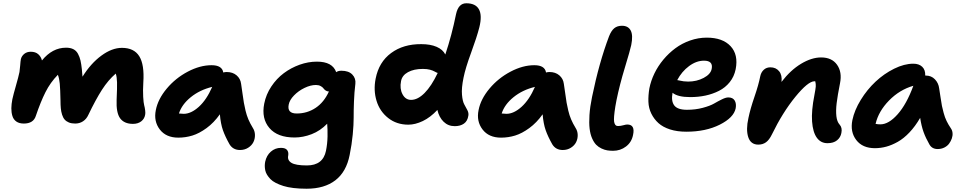

<svg xmlns="http://www.w3.org/2000/svg" viewBox="-20 -842 5956 1184"><path d="M127 -80.1Q98.6 -80.1 80.8 -92.5Q63 -105 56.4 -127Q49.8 -148.9 50 -174.3Q50.3 -199.7 56.2 -230Q63 -260.7 78.4 -314.2Q93.8 -367.7 100.1 -397.9Q102.5 -412.1 104.5 -438.7Q106.4 -465.3 108.9 -478Q113.8 -497.1 129.9 -510Q146 -522.9 169.9 -522.9Q198.7 -522.9 215.8 -507.8Q232.9 -492.7 238.8 -469.2Q302.7 -547.9 387.2 -547.9Q414.1 -547.9 432.1 -538.8Q450.2 -529.8 460.7 -510.5Q471.2 -491.2 476.3 -469.2Q481.4 -447.3 484.9 -414.1Q485.4 -405.3 486.8 -390.4Q488.3 -375.5 488.8 -369.1Q540 -451.2 605.2 -499Q670.4 -546.9 731.9 -546.9Q806.6 -546.9 838.9 -495.1Q871.1 -443.4 863.8 -334Q860.8 -283.2 863 -245.1Q865.2 -207 869.1 -193.1Q873 -179.2 875.2 -161.4Q877.4 -143.6 875 -133.8Q870.6 -108.9 850.6 -93.5Q830.6 -78.1 799.8 -78.1Q746.1 -78.1 720.9 -112.3Q695.8 -146.5 699.2 -227.1Q702.6 -300.8 701.7 -334.7Q700.7 -368.7 693.8 -388.2Q647.5 -348.6 608.6 -288.1Q569.8 -227.5 524.9 -133.8Q513.2 -107.9 491.9 -94Q470.7 -80.1 443.8 -80.1Q420.9 -80.1 404.8 -86.7Q388.7 -93.3 378.7 -104.7Q368.7 -116.2 362.8 -135Q356.9 -153.8 355 -174.3Q353 -194.8 353 -223.1Q351.6 -293.5 348.6 -325.7Q345.7 -357.9 336.9 -380.9Q290.5 -333.5 260.5 -273.9Q230.5 -214.4 201.2 -127.9Q186.5 -80.1 127 -80.1Z M1079.6 6.8Q1003.9 6.8 965.3 -43.7Q926.8 -94.2 940.9 -163.1Q954.1 -231 1008.3 -295.7Q1062.5 -360.4 1137.9 -400.1Q1213.4 -439.9 1284.7 -439.9Q1349.6 -439.9 1356.9 -395Q1367.2 -397.9 1377.9 -397.9Q1415 -397.9 1439 -377.4Q1462.9 -356.9 1466.8 -325.2Q1470.2 -304.2 1475.3 -266.1Q1480.5 -228 1483.9 -208.5Q1487.3 -189 1494.1 -159.9Q1501 -130.9 1511.7 -105.7Q1522.5 -80.6 1538.6 -54.2Q1551.8 -34.2 1552.2 -10Q1552.7 14.2 1542.5 34.7Q1532.2 55.2 1510.3 69.1Q1488.3 83 1460 83Q1417 83 1395.5 47.9Q1368.7 0.5 1354.7 -39.1Q1340.8 -78.6 1335.9 -137.2Q1299.3 -85.4 1253.9 -52.2Q1208.5 -19 1166.3 -6.1Q1124 6.8 1079.6 6.8ZM1112.8 -140.1Q1158.2 -140.1 1206.1 -183.3Q1253.9 -226.6 1288.6 -306.2Q1211.9 -287.6 1156.5 -242.7Q1101.1 -197.8 1083.5 -142.1Q1101.1 -140.1 1112.8 -140.1Z M1870.6 321.8Q1826.7 321.8 1790 317.4Q1753.4 313 1727.3 304.7Q1701.2 296.4 1680.7 285.9Q1660.2 275.4 1647.7 262.5Q1635.3 249.5 1627 236.1Q1618.7 222.7 1615.7 208.3Q1612.8 193.8 1612.8 181.2Q1612.8 168.5 1615.2 155.8Q1623.5 116.7 1650.1 93.3Q1676.8 69.8 1712.4 69.8Q1740.2 69.8 1750.5 83.3Q1760.7 96.7 1757.3 117.2Q1751 146 1777.1 162.1Q1803.2 178.2 1872.6 178.2Q1971.7 178.2 1990.2 87.9Q1999 43.9 1999.8 -0.7Q2000.5 -45.4 1997.6 -79.1Q1955.1 -35.2 1901.9 -14.6Q1848.6 5.9 1796.4 5.9Q1691.4 5.9 1641.4 -52.5Q1591.3 -110.8 1609.4 -203.1Q1620.6 -259.8 1653.1 -308.6Q1685.5 -357.4 1730 -390.6Q1774.4 -423.8 1827.6 -442.9Q1880.9 -461.9 1934.6 -461.9Q2030.3 -461.9 2053.2 -397Q2064.9 -405.8 2085.4 -405.8Q2130.4 -405.8 2152.8 -382.1Q2175.3 -358.4 2171.4 -325.2Q2165 -273.4 2162.8 -215.8Q2160.6 -158.2 2160.9 -116.5Q2161.1 -74.7 2155.3 -12.9Q2149.4 48.8 2136.2 113.8Q2115.7 217.8 2048.1 269.8Q1980.5 321.8 1870.6 321.8ZM1760.3 -196.8Q1749.5 -142.1 1809.6 -142.1Q1874 -142.1 1926 -176.5Q1978 -210.9 2008.3 -277.8Q1996.6 -277.8 1987.8 -284.2Q1979 -290.5 1973.9 -297.9Q1968.8 -305.2 1956.8 -311.5Q1944.8 -317.9 1928.2 -317.9Q1895 -317.9 1857.7 -299.8Q1820.3 -281.7 1793 -253.4Q1765.6 -225.1 1760.3 -196.8Z M2498 -73.2Q2425.8 -73.2 2373.8 -114.3Q2321.8 -155.3 2302 -220.2Q2282.2 -285.2 2296.4 -356.9Q2316.4 -459.5 2392.1 -515.1Q2467.8 -570.8 2578.1 -569.8Q2634.3 -569.8 2672.6 -553.2Q2710.9 -536.6 2726.1 -505.9Q2766.1 -625 2792.5 -755.9Q2807.1 -821.8 2855.5 -821.8Q2913.1 -821.8 2933.6 -784.2Q2954.1 -746.6 2936 -673.8Q2920.4 -612.8 2885.3 -517.3Q2850.1 -421.9 2838.4 -362.8Q2825.2 -298.8 2828.9 -257.8Q2832.5 -216.8 2843 -198.2Q2853.5 -179.7 2862.3 -162.4Q2871.1 -145 2868.2 -128.9Q2863.3 -95.2 2840.8 -79.6Q2818.4 -64 2784.2 -64Q2743.7 -64 2715.6 -91.3Q2687.5 -118.7 2677.2 -164.1Q2633.8 -117.7 2587.2 -95.5Q2540.5 -73.2 2498 -73.2ZM2453.1 -341.8Q2443.8 -295.4 2462.2 -260.7Q2480.5 -226.1 2515.1 -226.1Q2556.2 -226.1 2598.4 -268.6Q2640.6 -311 2679.2 -392.1Q2672.9 -393.6 2661.1 -400.4Q2649.4 -407.2 2631.6 -412.1Q2613.8 -417 2587.4 -417Q2532.2 -417 2495.8 -397Q2459.5 -377 2453.1 -341.8Z M3069.8 6.8Q2994.1 6.8 2955.6 -43.7Q2917 -94.2 2931.2 -163.1Q2944.3 -231 2998.5 -295.7Q3052.7 -360.4 3128.2 -400.1Q3203.6 -439.9 3274.9 -439.9Q3339.8 -439.9 3347.2 -395Q3357.4 -397.9 3368.2 -397.9Q3405.3 -397.9 3429.2 -377.4Q3453.1 -356.9 3457 -325.2Q3460.4 -304.2 3465.6 -266.1Q3470.7 -228 3474.1 -208.5Q3477.5 -189 3484.4 -159.9Q3491.2 -130.9 3502 -105.7Q3512.7 -80.6 3528.8 -54.2Q3542 -34.2 3542.5 -10Q3543 14.2 3532.7 34.7Q3522.5 55.2 3500.5 69.1Q3478.5 83 3450.2 83Q3407.2 83 3385.7 47.9Q3358.9 0.5 3345 -39.1Q3331.1 -78.6 3326.2 -137.2Q3289.6 -85.4 3244.1 -52.2Q3198.7 -19 3156.5 -6.1Q3114.3 6.8 3069.8 6.8ZM3103 -140.1Q3148.4 -140.1 3196.3 -183.3Q3244.1 -226.6 3278.8 -306.2Q3202.1 -287.6 3146.7 -242.7Q3091.3 -197.8 3073.7 -142.1Q3091.3 -140.1 3103 -140.1Z M3760.7 87.9Q3741.2 87.9 3724.6 85.2Q3708 82.5 3689.2 73.7Q3670.4 64.9 3656.5 50.8Q3642.6 36.6 3631.3 11.2Q3620.1 -14.2 3616 -48.3Q3611.8 -82.5 3615 -132.6Q3618.2 -182.6 3630.9 -244.1Q3674.3 -455.6 3735.8 -618.2Q3749.5 -652.8 3768.1 -668Q3786.6 -683.1 3815.4 -683.1Q3854 -683.1 3869.4 -653.8Q3884.8 -624.5 3872.6 -564Q3866.2 -533.2 3833.5 -425.5Q3800.8 -317.9 3781.7 -224.1Q3773.4 -182.1 3769.8 -152.3Q3766.1 -122.6 3766.1 -105.7Q3766.1 -88.9 3770.3 -79.6Q3774.4 -70.3 3779.3 -67.6Q3784.2 -64.9 3792.5 -64.9Q3806.6 -64.9 3823.5 -69.6Q3840.3 -74.2 3847.7 -74.2Q3897.9 -74.2 3883.8 -9.8Q3875 35.2 3840.3 61.5Q3805.7 87.9 3760.7 87.9Z M4212.4 -29.8Q4155.8 -29.8 4111.8 -43.9Q4067.9 -58.1 4040.5 -82.8Q4013.2 -107.4 3996.6 -141.1Q3980 -174.8 3978.5 -214.1Q3977.1 -253.4 3984.4 -296.9Q3993.7 -343.8 4015.6 -389.2Q4037.6 -434.6 4070.8 -474.4Q4104 -514.2 4144.8 -544.4Q4185.5 -574.7 4235.8 -592.3Q4286.1 -609.9 4338.4 -609.9Q4436 -609.9 4485.1 -557.4Q4534.2 -504.9 4516.6 -415Q4507.3 -369.6 4480.2 -335.7Q4453.1 -301.8 4414.1 -282Q4375 -262.2 4330.6 -252.7Q4286.1 -243.2 4236.3 -243.2Q4159.2 -243.2 4127.4 -270Q4117.7 -218.8 4137.9 -191.9Q4158.2 -165 4216.3 -165Q4268.6 -165 4313.5 -177Q4358.4 -189 4382.8 -203.1Q4407.2 -217.3 4431.4 -229.2Q4455.6 -241.2 4471.2 -241.2Q4499 -241.2 4510.5 -222.2Q4522 -203.1 4516.6 -173.8Q4504.9 -116.7 4418.5 -73.2Q4332 -29.8 4212.4 -29.8ZM4321.3 -467.8Q4273.9 -467.8 4229 -434.3Q4184.1 -400.9 4156.2 -348.1Q4160.6 -347.7 4171.9 -345Q4183.1 -342.3 4196 -340.6Q4209 -338.9 4223.6 -338.9Q4276.4 -338.9 4319.3 -361.6Q4362.3 -384.3 4368.7 -417Q4378.9 -467.8 4321.3 -467.8Z M5082.5 41Q5041.5 41 5017.1 7.3Q4992.7 -26.4 4987.8 -92.5Q4982.9 -158.7 5002.4 -256.8Q5009.3 -293 5010.5 -308.3Q5011.7 -323.7 5007.3 -340.8H5002.4Q4962.9 -340.8 4884.3 -244.4Q4805.7 -147.9 4740.2 -13.2Q4723.6 21 4703.6 35.4Q4683.6 49.8 4656.2 49.8Q4609.4 49.8 4594.2 3.7Q4579.1 -42.5 4595.2 -113.8Q4606.9 -170.9 4632.6 -245.4Q4658.2 -319.8 4668.5 -373Q4673.8 -397 4690.2 -411.9Q4706.5 -426.8 4730.5 -426.8Q4765.1 -426.8 4784.7 -402.6Q4804.2 -378.4 4799.3 -336.9Q4855 -409.7 4919.9 -448.7Q4984.9 -487.8 5043.5 -487.8Q5109.9 -487.8 5141.8 -442.6Q5173.8 -397.5 5160.2 -329.1Q5145 -252.9 5139.4 -206.3Q5133.8 -159.7 5137.7 -125.5Q5141.6 -91.3 5157.2 -74.2Q5175.3 -54.7 5168.5 -22Q5163.6 5.4 5141.8 23.2Q5120.1 41 5082.5 41Z M5375.5 71.8Q5298.8 71.8 5260.3 21.5Q5221.7 -28.8 5236.3 -101.1Q5249 -162.6 5288.1 -226.1Q5327.1 -289.6 5379.2 -338.4Q5431.2 -387.2 5493.7 -418.2Q5556.2 -449.2 5612.3 -449.2Q5647 -449.2 5667 -430.2Q5687 -411.1 5685.5 -376H5689.5Q5723.1 -376 5745.4 -352.8Q5767.6 -329.6 5771.5 -296.9Q5773.9 -283.2 5779.8 -243.4Q5785.6 -203.6 5788.6 -189Q5791.5 -174.3 5799.1 -146Q5806.6 -117.7 5817.4 -95.7Q5828.1 -73.7 5844.2 -49.8Q5852.5 -38.1 5854 -21.7Q5855.5 -5.4 5849.6 11.7Q5843.8 28.8 5832.8 43.7Q5821.8 58.6 5803.2 67.9Q5784.7 77.1 5762.2 77.1Q5727.5 77.1 5711.4 48.8Q5689 9.8 5675.5 -27.3Q5662.1 -64.5 5654.3 -115.2Q5624 -63 5588.4 -25.4Q5552.7 12.2 5516.1 32.7Q5479.5 53.2 5445.1 62.5Q5410.6 71.8 5375.5 71.8ZM5409.2 -75.2Q5460.4 -75.2 5515.6 -137.5Q5570.8 -199.7 5612.3 -313Q5527.3 -288.6 5462.4 -222.2Q5397.5 -155.8 5379.4 -78.1Q5392.6 -75.2 5409.2 -75.2Z"/></svg>

Font: Shantell Sans Irregular Bouncy
Style: Bold Italic
Weight: 700
Italic angle: -11.31°
Designer: Stephen Nixon, Anya Danilova, Shantell Martin
Foundry: Arrow Type
Version: Version 1.006;[9816181b4]